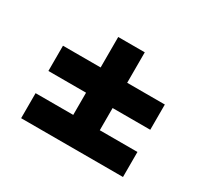

<svg xmlns="http://www.w3.org/2000/svg" viewBox="-105 -677 811 764"><g transform="rotate(30 300.0 -294.5)"><path d="M66 -58V-173H239V-275H66V-391H239V-531H361V-391H534V-275H361V-173H534V-58Z"/></g></svg>

Font: Radio Canada SemiBold
Style: Regular
Weight: 600
Designer: Charles Daoud, Etienne Aubert Bonn, Alexandre Saumier Demers, Jacques Le Bailly
Foundry: Radio-Canada
Version: Version 2.104; ttfautohint (v1.8.4.7-5d5b);gftools[0.9.28.de